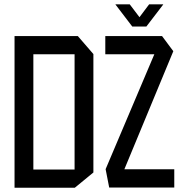

<svg xmlns="http://www.w3.org/2000/svg" viewBox="-20 -877 898 898"><path d="M136 -623.1V-708.3H344L416.8 -624.1V-623.1ZM48 1.1V-84.1H328.8V1.1ZM48 -84.1V-708.3H136V-84.1ZM328.8 1.1V-623.1H416.8V-70.3L329.8 1.1ZM472.5 -623.1V-708.3H737.9L728.5 -623.1ZM547.2 -50.4 474.1 -85.2V-86.1L737.9 -708.3L790.6 -637.5ZM490.7 0 474.1 -85.2H795.1V0ZM598.7 -752.8 520.2 -855.7V-856.7H586.8L658.6 -762ZM599.4 -752.8 677.5 -856.7H743.3V-855.7L664.5 -752.8Z"/></svg>

Font: Foldit Thin
Style: Regular
Weight: 100
Designer: Sophia Tai
Foundry: Sophia Tai
Version: Version 1.003